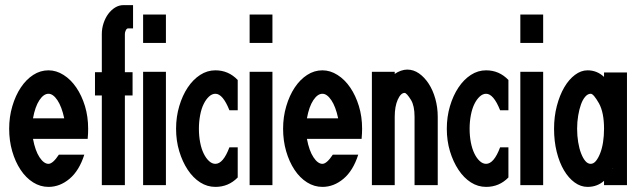

<svg xmlns="http://www.w3.org/2000/svg" viewBox="-20 -731 2513 756"><path d="M16.1 -224.1Q16.1 -271 28.6 -313Q41 -355 62 -386.5Q83 -418 110.8 -436Q138.7 -454.1 170.9 -454.1Q201.7 -454.1 230.2 -436Q258.8 -418 280.3 -386.5Q301.8 -355 314.5 -313.5Q327.1 -272 327.1 -224.1Q327.1 -215.3 326.7 -205.6Q326.2 -195.8 325.2 -184.1H109.9Q118.7 -137.2 135.7 -111.6Q152.8 -85.9 170.9 -85.9Q188 -85.9 211.9 -122.1H312Q292 -59.1 253.9 -27.1Q215.8 4.9 170.9 4.9Q138.7 4.9 110.4 -12.9Q82 -30.8 61 -62.5Q40 -94.2 28.1 -135.5Q16.1 -176.8 16.1 -224.1ZM109.9 -265.1H232.9Q223.1 -311 206.1 -336.4Q189 -361.8 170.9 -361.8Q151.9 -361.8 135 -336.4Q118.2 -311 109.9 -265.1Z M354 -355V-446.8H380.9V-597.2Q380.9 -619.1 387.9 -640.1Q395 -661.1 406.5 -676.5Q418 -691.9 433.3 -701.4Q448.7 -710.9 466.8 -710.9H503.9V-619.1H483.9Q479 -619.1 475.3 -611.6Q471.7 -604 471.7 -597.2V-446.8H502V-355H471.7V-2H380.9V-355Z M543.5 -2V-448.2H633.3V-2ZM543.5 -562V-673.8H633.3V-562Z M673.3 -224.1Q673.3 -271 685.8 -313Q698.2 -355 719.2 -386.5Q740.2 -418 768.1 -436Q795.9 -454.1 828.1 -454.1Q879.9 -454.1 916 -416V-296.9H883.3Q857.4 -361.8 828.1 -361.8Q814.9 -361.8 803 -350.8Q791 -339.8 782 -321.5Q772.9 -303.2 768.1 -277.6Q763.2 -252 763.2 -224.1Q763.2 -195.3 768.1 -170.2Q772.9 -145 782 -126.5Q791 -107.9 803 -96.9Q814.9 -85.9 828.1 -85.9Q858.9 -85.9 883.3 -150.9H916V-32.2Q879.9 4.9 828.1 4.9Q795.9 4.9 768.1 -12.9Q740.2 -30.8 719.2 -62.5Q698.2 -94.2 685.8 -135.5Q673.3 -176.8 673.3 -224.1Z M962.9 -2V-448.2H1052.7V-2ZM962.9 -562V-673.8H1052.7V-562Z M1094.7 -224.1Q1094.7 -271 1107.2 -313Q1119.6 -355 1140.6 -386.5Q1161.6 -418 1189.5 -436Q1217.3 -454.1 1249.5 -454.1Q1280.3 -454.1 1308.8 -436Q1337.4 -418 1358.9 -386.5Q1380.4 -355 1393.1 -313.5Q1405.8 -272 1405.8 -224.1Q1405.8 -215.3 1405.3 -205.6Q1404.8 -195.8 1403.8 -184.1H1188.5Q1197.3 -137.2 1214.4 -111.6Q1231.4 -85.9 1249.5 -85.9Q1266.6 -85.9 1290.5 -122.1H1390.6Q1370.6 -59.1 1332.5 -27.1Q1294.4 4.9 1249.5 4.9Q1217.3 4.9 1189 -12.9Q1160.6 -30.8 1139.6 -62.5Q1118.7 -94.2 1106.7 -135.5Q1094.7 -176.8 1094.7 -224.1ZM1188.5 -265.1H1311.5Q1301.8 -311 1284.7 -336.4Q1267.6 -361.8 1249.5 -361.8Q1230.5 -361.8 1213.6 -336.4Q1196.8 -311 1188.5 -265.1Z M1444.3 -2V-448.2H1534.2V-439.9Q1545.4 -447.8 1558.3 -452.4Q1571.3 -457 1583.5 -457Q1608.4 -457 1629.9 -441.9Q1651.4 -426.8 1668 -401.4Q1684.6 -376 1694.1 -342Q1703.6 -308.1 1703.6 -271V-2H1612.3V-271Q1612.3 -314 1598.6 -336.9Q1581.5 -364.7 1573.2 -365.2Q1558.1 -365.2 1546.1 -338.6Q1534.2 -312 1534.2 -271V-2Z M1739.3 -224.1Q1739.3 -271 1751.7 -313Q1764.2 -355 1785.2 -386.5Q1806.2 -418 1834 -436Q1861.8 -454.1 1894 -454.1Q1945.8 -454.1 1981.9 -416V-296.9H1949.2Q1923.3 -361.8 1894 -361.8Q1880.9 -361.8 1868.9 -350.8Q1856.9 -339.8 1847.9 -321.5Q1838.9 -303.2 1834 -277.6Q1829.1 -252 1829.1 -224.1Q1829.1 -195.3 1834 -170.2Q1838.9 -145 1847.9 -126.5Q1856.9 -107.9 1868.9 -96.9Q1880.9 -85.9 1894 -85.9Q1924.8 -85.9 1949.2 -150.9H1981.9V-32.2Q1945.8 4.9 1894 4.9Q1861.8 4.9 1834 -12.9Q1806.2 -30.8 1785.2 -62.5Q1764.2 -94.2 1751.7 -135.5Q1739.3 -176.8 1739.3 -224.1Z M2028.8 -2V-448.2H2118.7V-2ZM2028.8 -562V-673.8H2118.7V-562Z M2161.6 -224.1Q2161.6 -272 2172.6 -314Q2183.6 -356 2201.7 -387Q2219.7 -418 2243.7 -436Q2267.6 -454.1 2293.5 -454.1Q2330.6 -454.1 2358.4 -428.2V-445.8H2448.7V-2H2358.4V-19Q2331.5 4.9 2293.5 4.9Q2266.6 4.9 2242.7 -12.5Q2218.8 -29.8 2200.7 -60.3Q2182.6 -90.8 2172.1 -132.8Q2161.6 -174.8 2161.6 -224.1ZM2252.4 -224.1Q2252.4 -196.3 2256.6 -171.1Q2260.7 -146 2268.1 -127Q2275.4 -107.9 2284.9 -96.9Q2294.4 -85.9 2305.7 -85.9Q2316.9 -85.9 2326.2 -96.9Q2335.4 -107.9 2343 -127Q2350.6 -146 2354.5 -170.9Q2358.4 -195.8 2358.4 -224.1Q2358.4 -288.1 2338.4 -324.2Q2316.9 -361.8 2306.2 -361.8Q2306.2 -361.8 2305.7 -361.8Q2294.4 -361.8 2284.4 -350.3Q2274.4 -338.9 2267.6 -319.8Q2260.7 -300.8 2256.6 -275.9Q2252.4 -251 2252.4 -224.1ZM2391.6 -66.9H2394.5L2392.6 -67.9Q2392.6 -66.9 2391.6 -66.9Z"/></svg>

Font: Fundamental  Brigade Condensed
Style: Regular
Weight: 400
Width: 3
Designer: Peter Wiegel, original typeface by Carl Albert Fahrenwaldt 1901
Foundry: Peter Wiegel
Version: Version 0.000 2012 initial release